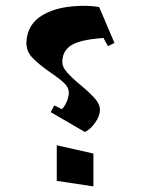

<svg xmlns="http://www.w3.org/2000/svg" viewBox="-20 -636 488 666"><path d="M326.6 -254.8Q326.6 -274.8 309.6 -293.9Q292.6 -313.1 259.6 -340.9Q228.3 -367 212.2 -385.3Q196.1 -403.5 196.1 -420.9Q196.1 -454.9 221.3 -474.9Q246.5 -494.9 313.5 -501.9L338.8 -504.5L354.4 -475.8L377 -487.1L324 -611.5Q299.6 -615.8 271.8 -615.8Q183 -615.8 129.1 -584.5Q75.1 -553.2 71.7 -491.4Q69.9 -460.1 91.2 -437Q112.6 -414 155.2 -384.4Q187.4 -362.7 203 -347.4Q218.7 -332.2 218.7 -314.8Q218.7 -300 210.9 -282.2Q203 -264.3 194.3 -257.4L168.2 -270.4L156.1 -246.9L274.4 -178.2Q293.5 -186.9 310 -210.4Q326.6 -233.9 326.6 -254.8ZM304 -103.4 176.9 -132.1V-8.6L304 10.6Z"/></svg>

Font: Rakkas
Style: Regular
Weight: 400
Designer: Zeynep Akay
Foundry: Zeynep Akay
Version: Version 2.000